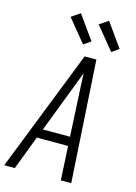

<svg xmlns="http://www.w3.org/2000/svg" viewBox="-151 -1047 792 1121"><g transform="rotate(15 245.5 -486.5)"><path d="M-9 0 280 -735H351L396 0H333L322 -205H133L55 0ZM319 -260 307 -490Q305 -527 303 -564.5Q301 -602 300 -639Q286 -602 271.5 -564.5Q257 -527 243 -490L155 -260ZM423 -800 311 -937 364 -973 466 -830ZM253 -800 141 -937 194 -973 296 -830Z"/></g></svg>

Font: Iosevka SS04 Light Oblique
Style: Regular
Weight: 300
Italic angle: -9°
Monospace: yes
Designer: Belleve Invis
Foundry: Belleve Invis
Version: Version 19.0.0; ttfautohint (v1.8.4)